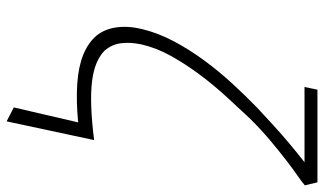

<svg xmlns="http://www.w3.org/2000/svg" viewBox="-214 -526 953 564"><g transform="rotate(90 262.0 -243.5)"><path d="M524 -663 515 -700H243L235 -662H456Q428 -640 400.5 -617Q373 -594 347 -570Q321 -546 296 -523Q262 -490 226 -451Q190 -412 157.5 -368Q125 -324 100.5 -277.5Q76 -231 65 -185Q55 -144 60 -109Q65 -74 85 -50Q106 -26 140.5 -12Q175 2 224.5 5.5Q274 9 339 3L295 192L336 213L391 -44Q336 -37 292.5 -35.5Q249 -34 217.5 -38Q186 -42 164 -51.5Q142 -61 128 -75Q110 -96 106.5 -123Q103 -150 110 -183Q120 -227 144 -270Q168 -313 199 -354.5Q230 -396 264.5 -433.5Q299 -471 329 -503Q362 -536 393 -562Q424 -588 450 -608Q476 -628 495.5 -641.5Q515 -655 524 -663Z"/></g></svg>

Font: Advent Pro Light
Style: Italic
Weight: 300
Italic angle: -12°
Version: Version 3.000